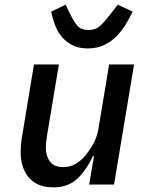

<svg xmlns="http://www.w3.org/2000/svg" viewBox="-20 -793 640 825"><path d="M384 -122H379Q350 -60 311 -24Q272 12 209 12Q140 12 104.5 -29.5Q69 -71 69 -137Q69 -155 70.5 -174.5Q72 -194 77 -220L126 -516H233L183 -216Q181 -202 179 -186.5Q177 -171 177 -158Q177 -123 194.5 -99Q212 -75 252 -75Q282 -75 305.5 -89Q329 -103 349 -127Q359 -139 377.5 -169Q396 -199 403 -240L449 -516H556L470 0H363ZM357 -585Q316 -585 288.5 -600Q261 -615 243 -638Q225 -661 215 -689Q205 -717 200 -743L262 -773L279 -738Q296 -702 312 -683Q328 -664 361 -664Q391 -664 410.5 -682Q430 -700 460 -739L486 -773L550 -743Q537 -716 520 -688Q503 -660 480.5 -637Q458 -614 427.5 -599.5Q397 -585 357 -585Z"/></svg>

Font: IBM Plex Mono Medium
Style: Italic
Weight: 500
Italic angle: -9°
Monospace: yes
Designer: Mike Abbink, Paul van der Laan, Pieter van Rosmalen
Foundry: Bold Monday
Version: Version 2.3